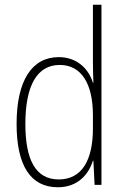

<svg xmlns="http://www.w3.org/2000/svg" viewBox="-20 -780 523 810"><path d="M224 10C309 10 354 -45 372 -102H374L379 0H408V-760H372V-518C372 -490 373 -462 374 -431H372C355 -487 307 -539 228 -539C115 -539 50 -441 50 -257C50 -83 108 10 224 10ZM228 -23C130 -23 87 -106 87 -257C87 -420 137 -506 232 -506C324 -506 372 -426 372 -294V-237C372 -104 325 -23 228 -23Z"/></svg>

Font: Noto Sans Bengali Condensed ExtraLight
Style: Regular
Weight: 200
Width: 3
Designer: Joana Ranito - Universal Thirst; Jelle Bosma - Monotype Design Team
Foundry: Universal Thirst ehf.
Version: Version 3.000